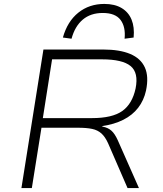

<svg xmlns="http://www.w3.org/2000/svg" viewBox="-20 -957 829 977"><path d="M89 0 201 -705H505Q589 -705 642.5 -682.5Q696 -660 717 -614Q738 -568 723 -496Q712 -446 683 -408.5Q654 -371 607.5 -347.5Q561 -324 498 -315L500 -314L505 -312Q530 -307 547 -292Q564 -277 579 -244L687 0H629L530 -228Q515 -261 496 -278Q477 -295 449 -301Q421 -307 377 -307H191L142 0ZM198 -356H448Q551 -356 602 -392Q653 -428 670 -507Q686 -587 644.5 -621Q603 -655 499 -655H245ZM344 -760 300 -766Q323 -848 378.5 -892.5Q434 -937 511 -937Q564 -937 599 -916Q634 -895 649.5 -857Q665 -819 660 -766L614 -760Q620 -820 593.5 -855.5Q567 -891 503 -891Q441 -891 401 -857Q361 -823 344 -760Z"/></svg>

Font: Nunito Sans 7pt SemiExpanded ExtraLight
Style: Italic
Weight: 250
Width: 6
Italic angle: -9°
Designer: Vernon Adams
Foundry: Vernon Adams
Version: Version 3.101;gftools[0.9.27]